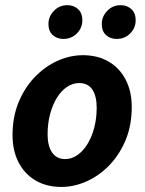

<svg xmlns="http://www.w3.org/2000/svg" viewBox="-20 -726 571 758"><path d="M222.1 12Q164.1 12 120.7 -13.3Q77.4 -38.6 53.5 -84.7Q29.5 -130.8 29.5 -192.5Q29.5 -264.4 53.4 -322.2Q77.3 -380.1 117.3 -421.7Q157.4 -463.4 206.9 -485.8Q256.4 -508.1 307.5 -508.1Q365.6 -508.1 408.9 -482.8Q452.3 -457.5 476.2 -411.4Q500.1 -365.3 500.1 -303.6Q500.1 -231.7 476.3 -173.9Q452.4 -116.1 412.3 -74.4Q372.3 -32.7 322.8 -10.4Q273.2 12 222.1 12ZM237.3 -98Q262.7 -98 285.2 -113.5Q307.7 -129 324.8 -156.5Q341.9 -184 351.8 -221Q361.7 -258 361.7 -300.9Q361.7 -346.9 344.5 -372.5Q327.3 -398.1 292.4 -398.1Q267.2 -398.1 244.6 -383Q222 -367.9 204.9 -340.4Q187.8 -313 177.9 -276Q167.9 -239 167.9 -195.2Q167.9 -150.3 185.5 -124.2Q203.1 -98 237.3 -98ZM230.2 -572.3Q205 -572.3 188.2 -587.6Q171.3 -602.8 171.3 -631.3Q171.3 -660.7 192.8 -683.1Q214.3 -705.6 246.1 -705.6Q271.3 -705.6 288.2 -689.9Q305.1 -674.2 305.1 -646.2Q305.1 -615.6 283.5 -594Q262 -572.3 230.2 -572.3ZM440.7 -572.3Q415.5 -572.3 398.6 -587.6Q381.8 -602.8 381.8 -631.3Q381.8 -660.7 403.3 -683.1Q424.8 -705.6 456.6 -705.6Q481.8 -705.6 498.7 -689.9Q515.6 -674.2 515.6 -646.2Q515.6 -615.6 494 -594Q472.5 -572.3 440.7 -572.3Z"/></svg>

Font: Source Sans 3 VF
Style: Italic
Weight: 200
Italic angle: -11°
Designer: Paul D. Hunt
Foundry: Adobe Systems Incorporated
Version: Version 3.042;hotconv 1.0.118;makeotfexe 2.5.65603